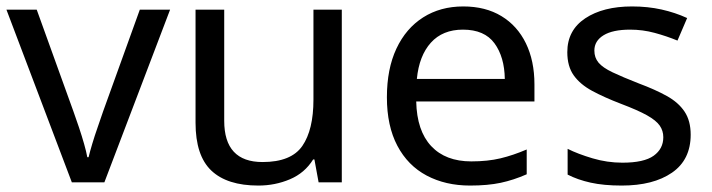

<svg xmlns="http://www.w3.org/2000/svg" viewBox="-20 -566 2209 596"><path d="M203 0 0 -536H94L208 -220Q216 -198 225 -171Q234 -144 241 -119.5Q248 -95 251 -78H255Q259 -95 266.5 -120Q274 -145 283.5 -172Q293 -199 300 -220L414 -536H508L304 0Z M1041 -536V0H969L956 -71H952Q926 -29 880 -9.5Q834 10 782 10Q685 10 636 -36.5Q587 -83 587 -185V-536H676V-191Q676 -63 795 -63Q884 -63 918.5 -113Q953 -163 953 -257V-536Z M1418 -546Q1487 -546 1536.5 -516Q1586 -486 1612.5 -431.5Q1639 -377 1639 -304V-251H1272Q1274 -160 1318.5 -112.5Q1363 -65 1443 -65Q1494 -65 1533.5 -74.5Q1573 -84 1615 -102V-25Q1574 -7 1534 1.5Q1494 10 1439 10Q1363 10 1304.5 -21Q1246 -52 1213.5 -113.5Q1181 -175 1181 -264Q1181 -352 1210.5 -415Q1240 -478 1293.5 -512Q1347 -546 1418 -546ZM1417 -474Q1354 -474 1317.5 -433.5Q1281 -393 1274 -321H1547Q1546 -389 1515 -431.5Q1484 -474 1417 -474Z M2124 -148Q2124 -70 2066 -30Q2008 10 1910 10Q1854 10 1813.5 1Q1773 -8 1742 -24V-104Q1774 -88 1819.5 -74.5Q1865 -61 1912 -61Q1979 -61 2009 -82.5Q2039 -104 2039 -140Q2039 -160 2028 -176Q2017 -192 1988.5 -208Q1960 -224 1907 -244Q1855 -264 1818 -284Q1781 -304 1761 -332Q1741 -360 1741 -404Q1741 -472 1796.5 -509Q1852 -546 1942 -546Q1991 -546 2033.5 -536.5Q2076 -527 2113 -510L2083 -440Q2049 -454 2012 -464Q1975 -474 1936 -474Q1882 -474 1853.5 -456.5Q1825 -439 1825 -409Q1825 -387 1838 -371.5Q1851 -356 1881.5 -341.5Q1912 -327 1963 -307Q2014 -288 2050 -268Q2086 -248 2105 -219.5Q2124 -191 2124 -148Z"/></svg>

Font: Noto Sans Modi
Style: Regular
Weight: 400
Designer: Monotype Design Team
Foundry: Monotype Imaging Inc.
Version: Version 2.003; ttfautohint (v1.8.4.7-5d5b)